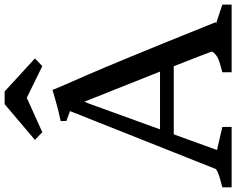

<svg xmlns="http://www.w3.org/2000/svg" viewBox="-136 -902 1017 826"><g transform="rotate(-90 372.0 -488.5)"><path d="M-20.5 0H239.3V-40L140.1 -63L207.5 -249H500.5C533.7 -165 553.2 -113.8 564 -85C549.8 -58.6 520 -52.2 474.6 -40V0H765.6V-40L684.6 -66.9L689.9 -68.8C435.5 -702.6 434.1 -679.2 398.9 -770.5C333 -751.5 321.3 -748 264.6 -735.4L265.1 -710.9L307.6 -695.3L58.1 -67.4C39.6 -54.7 12.7 -48.8 -20.5 -40ZM229 -308.1 335.9 -603C340.3 -615.7 344.2 -625.5 348.1 -633.3L477.5 -308.1ZM216.8 -814.5 364.7 -881.3 501 -814.5 534.2 -846.2 392.1 -976.6H337.4L183.6 -846.2Z"/></g></svg>

Font: Donegal One
Style: Regular
Weight: 400
Designer: Gary Lonergan
Foundry: Sorkin Type Co.
Version: Version 1.004